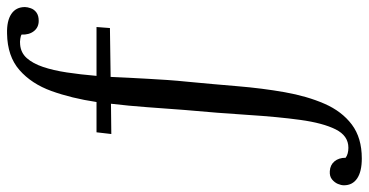

<svg xmlns="http://www.w3.org/2000/svg" viewBox="-402 -524 1071 558"><g transform="rotate(-90 134.0 -244.5)"><path d="M316 -760Q353 -761 373 -747.5Q393 -734 393 -708Q393 -701 389.5 -691Q386 -681 377 -674.5Q368 -668 353 -668Q334 -668 323 -682Q312 -696 313 -718Q310 -720 301 -721.5Q292 -723 284 -722Q260 -720 244.5 -702.5Q229 -685 219 -655.5Q209 -626 203 -586.5Q197 -547 193 -500H335L332 -461L190 -459Q189 -433 187.5 -406Q186 -379 184.5 -350.5Q183 -322 181 -293.5Q179 -265 176 -236Q169 -163 163 -90.5Q157 -18 145.5 47Q134 112 112 162.5Q90 213 51.5 242Q13 271 -47 271Q-85 271 -105 257.5Q-125 244 -125 219Q-125 211 -121 201.5Q-117 192 -108 184.5Q-99 177 -84 178Q-66 179 -55.5 191.5Q-45 204 -45 224Q-34 232 -16 232Q19 232 37.5 195Q56 158 65 92.5Q74 27 79.5 -59.5Q85 -146 94 -245Q96 -272 98 -299Q100 -326 102 -353Q104 -380 106.5 -406.5Q109 -433 112 -458L24 -457L29 -500H117Q128 -573 149 -631Q170 -689 210 -724Q250 -759 316 -760Z"/></g></svg>

Font: Lora
Style: Italic
Weight: 400
Italic angle: -3°
Designer: Olga Karpushina, Alexei Vanyashin (Cyrillic)
Foundry: Cyreal
Version: Version 3.008